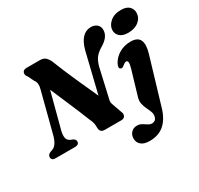

<svg xmlns="http://www.w3.org/2000/svg" viewBox="-198 -965 1502 1448"><g transform="rotate(-30 552.5 -241.0)"><path d="M171.5 -157Q163 -122.5 168 -98.2Q173 -74 201.5 -62.5L216 -57Q224.5 -53 230.5 -45.8Q236.5 -38.5 236.5 -29Q236.5 -14.5 227 -7.2Q217.5 0 203 0H30.5Q11.5 0 3.8 -8Q-4 -16 -4 -28Q-4 -50 21.5 -60.5L41 -67.5Q83 -82.5 103.5 -163.5L192.5 -507.5Q199.5 -530 197.5 -551Q195.5 -572 183 -587L157.5 -639Q140 -658 146.2 -679Q152.5 -700 182.5 -700H296Q327 -700 342.8 -687.2Q358.5 -674.5 372 -649.5Q413.5 -543.5 459.2 -441.5Q505 -339.5 547 -247L631 -592.5Q665.5 -724 755.5 -724Q786 -724 806.8 -706.5Q827.5 -689 827 -657Q826 -598.5 752.5 -555Q713.5 -532 693.2 -506Q673 -480 660.5 -433.5L605.5 -192.5Q600 -173.5 600.5 -160.2Q601 -147 608.5 -129.5L635 -55Q645 -33.5 636.2 -16.8Q627.5 0 605 0H459.5Q416.5 0 417.5 -45Q418.5 -86.5 398.5 -124Q385.5 -158 362.8 -212.2Q340 -266.5 311.8 -332.5Q283.5 -398.5 253.5 -468ZM979 -545Q932.5 -545 908 -567.2Q883.5 -589.5 884.5 -621.5Q885.5 -660.5 920.8 -691.5Q956 -722.5 1016 -722.5Q1064.5 -722.5 1087 -699.5Q1109.5 -676.5 1108.5 -645Q1107.5 -602 1072 -573.5Q1036.5 -545 979 -545ZM1033.5 -329 913.5 73.5Q889 156 839.8 199.2Q790.5 242.5 712 242.5Q664 242.5 639 221.5Q614 200.5 614 166.5Q614 135 633.5 114.2Q653 93.5 683.5 93.5Q707.5 93.5 725.5 104.2Q743.5 115 759.8 125.8Q776 136.5 794 136.5Q808 136.5 819 128.8Q830 121 835 100.5Q840 80.5 832.2 59.8Q824.5 39 813.2 16.2Q802 -6.5 796.2 -32Q790.5 -57.5 799 -87.5L862.5 -302Q873 -339 870.2 -352.5Q867.5 -366 856 -366Q844 -366 825.5 -350.5Q815 -341.5 808 -339.5Q801 -337.5 794 -341Q775.5 -350.5 794 -386.5Q816 -428 859.8 -453.8Q903.5 -479.5 960.5 -479.5Q1078.5 -479.5 1033.5 -329Z"/></g></svg>

Font: Fraunces 9pt S000
Style: Bold Italic
Weight: 700
Italic angle: -16°
Version: Version 1.000; ttfautohint (v1.8.3)